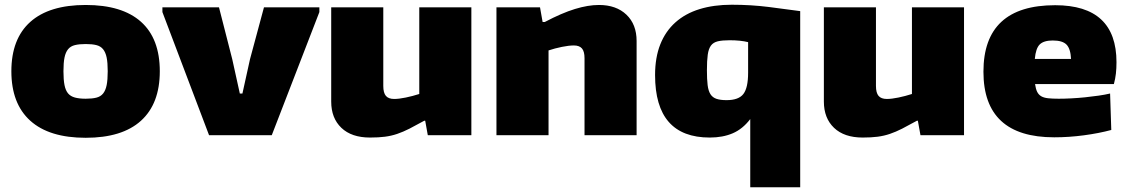

<svg xmlns="http://www.w3.org/2000/svg" viewBox="-20 -571 4766 811"><path d="M342 11Q188 11 108 -61Q28 -133 28 -270Q28 -407 108 -478.5Q188 -550 342 -550Q496 -550 575.5 -479Q655 -408 655 -270Q655 -133 575.5 -61Q496 11 342 11ZM342 -154Q369 -154 387 -158.5Q405 -163 415.5 -176Q426 -189 430.5 -211.5Q435 -234 435 -270Q435 -306 430.5 -328Q426 -350 415.5 -363Q405 -376 387 -380.5Q369 -385 342 -385Q315 -385 296.5 -380.5Q278 -376 267.5 -363Q257 -350 252.5 -328Q248 -306 248 -270Q248 -234 252.5 -211.5Q257 -189 267.5 -176.5Q278 -164 296.5 -159Q315 -154 342 -154Z M666 -520V-540H905L961 -321L993 -176H1004L1036 -321L1095 -540H1329V-520L1128 0H863Z M1543 10Q1465 10 1422 -31Q1379 -72 1379 -142V-540H1599V-208Q1599 -179 1610 -166Q1621 -153 1645 -153Q1665 -153 1694 -159Q1723 -165 1751 -174V-540H1971V0H1787L1776 -61H1772Q1736 -41 1709.5 -27.5Q1683 -14 1658 -5.5Q1633 3 1606 6.5Q1579 10 1543 10Z M2077 -540H2261L2272 -478H2281Q2353 -516 2408.5 -533Q2464 -550 2510 -550Q2583 -550 2626 -509Q2669 -468 2669 -398V0H2449V-325Q2449 -354 2438 -366.5Q2427 -379 2404 -379Q2383 -379 2353.5 -373Q2324 -367 2297 -358V0H2077Z M3149 -68Q3117 -26 3075 -8Q3033 10 2978 10Q2747 10 2747 -254Q2747 -328 2769 -383.5Q2791 -439 2833 -476.5Q2875 -514 2935 -532.5Q2995 -551 3071 -551Q3152 -551 3227.5 -541.5Q3303 -532 3360 -524V220H3149ZM3049 -148Q3100 -148 3120 -174Q3140 -200 3140 -264V-393Q3108 -401 3062 -401Q3031 -401 3012 -396.5Q2993 -392 2983 -378.5Q2973 -365 2969.5 -340Q2966 -315 2966 -274Q2966 -236 2969 -211.5Q2972 -187 2981 -173Q2990 -159 3006.5 -153.5Q3023 -148 3049 -148Z M3624 10Q3546 10 3503 -31Q3460 -72 3460 -142V-540H3680V-208Q3680 -179 3691 -166Q3702 -153 3726 -153Q3746 -153 3775 -159Q3804 -165 3832 -174V-540H4052V0H3868L3857 -61H3853Q3817 -41 3790.5 -27.5Q3764 -14 3739 -5.5Q3714 3 3687 6.5Q3660 10 3624 10Z M4433 9Q4134 9 4134 -268Q4134 -549 4437 -549Q4696 -549 4696 -308Q4696 -282 4693.5 -260Q4691 -238 4685 -216H4352Q4355 -195 4361 -183Q4367 -171 4378 -164.5Q4389 -158 4407 -156Q4425 -154 4452 -154Q4476 -154 4505 -155.5Q4534 -157 4563.5 -160Q4593 -163 4620.5 -167Q4648 -171 4669 -176L4674 -22Q4622 -8 4558.5 0.5Q4495 9 4433 9ZM4427 -400Q4389 -400 4372 -383.5Q4355 -367 4351 -322H4504Q4502 -365 4485 -382.5Q4468 -400 4427 -400Z"/></svg>

Font: Plata Sans Black
Style: Regular
Weight: 900
Designer: Pablo Impallari, Andres Torresi, & Cristiano Sobral
Foundry: Pablo Impallari, Andres Torresi, & Cristiano Sobral
Version: Version 1.00;December 28, 2019;FontCreator 12.0.0.2547 64-bi